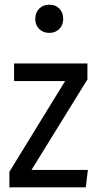

<svg xmlns="http://www.w3.org/2000/svg" viewBox="-20 -797 418 817"><path d="M249 -716Q249 -691 232.5 -674Q216 -657 190 -657Q163 -657 146.5 -674Q130 -691 130 -716Q130 -743 146.5 -760Q163 -777 190 -777Q217 -777 233 -760Q249 -743 249 -716ZM352 -527V-459L114 -74H354L345 0H20V-66L257 -452H40V-527Z"/></svg>

Font: Fira Sans Condensed
Style: Regular
Weight: 400
Width: 3
Designer: Carrois Corporate & Edenspiekermann AG
Foundry: Carrois Corporate GbR & Edenspiekermann AG
Version: Version 4.202;PS 004.202;hotconv 1.0.88;makeotf.lib2.5.64775